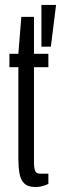

<svg xmlns="http://www.w3.org/2000/svg" viewBox="-20 -743 246 774"><path d="M124 11Q93 11 78 -3.5Q63 -18 58.5 -44Q54 -70 54 -103V-472H18V-526H54L66 -675H117V-526H175V-472H117V-88Q117 -64 122 -53.5Q127 -43 141 -43H175V-2Q168 2 158.5 5Q149 8 140.5 9.5Q132 11 124 11ZM147 -555V-723H206L185 -555Z"/></svg>

Font: Archivo ExtraCondensed Light
Style: Regular
Weight: 300
Width: 2
Designer: Hector Gatti
Foundry: Omnibus-Type
Version: Version 2.001